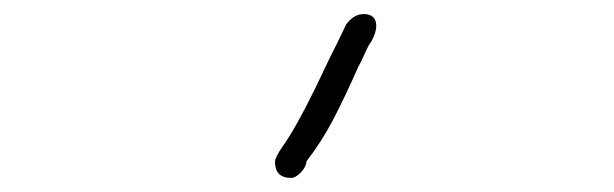

<svg xmlns="http://www.w3.org/2000/svg" viewBox="-20 -1282 873 273"><path d="M371 -1052Q371 -1058 382 -1074Q400 -1099 428 -1156Q432 -1164 450 -1202Q458 -1217 472 -1247Q483 -1262 497 -1262Q515 -1262 515 -1245Q515 -1236 508 -1223Q504 -1218 499 -1206.5Q494 -1195 489 -1186Q470 -1143 453.5 -1111.5Q437 -1080 416 -1053Q415 -1044 407.5 -1036.5Q400 -1029 394 -1029Q371 -1029 371 -1052Z"/></svg>

Font: Bad Script
Style: Regular
Weight: 400
Italic angle: -10°
Designer: Roman Shchyukin (Gaslight Type Foundry), Cyreal (Charset Expansion)
Foundry: Gaslight
Version: Version 2.000